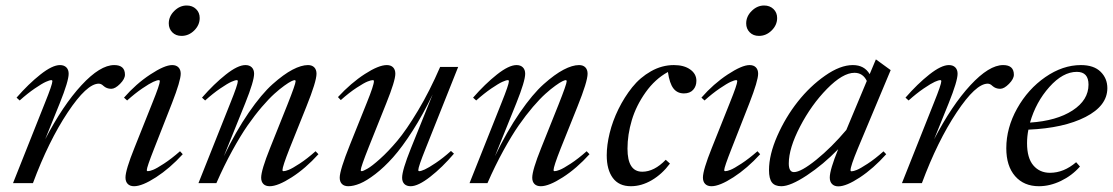

<svg xmlns="http://www.w3.org/2000/svg" viewBox="-20 -659 4005 691"><path d="M26.9 0 142.1 -289.6Q168.5 -355 168.5 -366.7Q168.5 -370.6 164.6 -370.6Q158.7 -370.6 145 -364.5Q131.3 -358.4 105.2 -340.6Q79.1 -322.8 50.8 -297.4L39.6 -307.6Q82.5 -356.9 125.5 -390.9Q168.5 -424.8 195.8 -424.8Q210.4 -424.8 218.8 -416.5Q227.1 -408.2 227.1 -393.6Q227.1 -367.2 195.3 -288.1L142.6 -157.7Q206.1 -279.8 273.2 -352.3Q340.3 -424.8 391.1 -424.8Q429.7 -424.8 429.7 -390.1Q429.7 -375 412.1 -357.2Q394.5 -339.4 380.4 -339.4Q363.8 -339.4 352.1 -350.1Q344.2 -357.9 335.4 -357.9Q292.5 -357.9 223.6 -254.4Q154.8 -150.9 98.6 0Z M633.3 -529.8Q612.8 -529.8 600.1 -542.7Q587.4 -555.7 587.4 -574.7Q587.4 -600.1 607.2 -619.6Q627 -639.2 651.9 -639.2Q672.4 -639.2 685.5 -626.5Q698.7 -613.8 698.7 -594.2Q698.7 -568.8 679 -549.3Q659.2 -529.8 633.3 -529.8ZM462.4 11.2Q447.8 11.2 439.7 2.9Q431.6 -5.4 431.6 -20Q431.6 -46.9 463.9 -127L528.8 -289.6Q555.2 -355 555.2 -366.7Q555.2 -370.6 551.3 -370.6Q545.4 -370.6 531.7 -364.5Q518.1 -358.4 491.9 -340.6Q465.8 -322.8 437.5 -297.4L426.3 -307.6Q469.2 -356.9 520.8 -390.9Q572.3 -424.8 599.6 -424.8Q614.3 -424.8 622.3 -416.5Q630.4 -408.2 630.4 -393.6Q630.4 -368.7 599.1 -288.1L534.7 -124Q508.3 -57.1 508.3 -46.9Q508.3 -43 512.2 -43Q519 -43 531.2 -47.9Q543.5 -52.7 570.1 -70.1Q596.7 -87.4 627.9 -114.7L637.7 -104Q591.3 -53.2 541.5 -21Q491.7 11.2 462.4 11.2Z M694.3 0 809.6 -289.6Q835.9 -355 835.9 -366.7Q835.9 -370.6 832 -370.6Q826.2 -370.6 812.5 -364.5Q798.8 -358.4 772.7 -340.6Q746.6 -322.8 718.3 -297.4L707 -307.6Q750 -356.9 793 -390.9Q835.9 -424.8 863.3 -424.8Q877.9 -424.8 886.2 -416.5Q894.5 -408.2 894.5 -393.6Q894.5 -367.2 862.8 -288.1L785.6 -96.7Q828.6 -186 875 -253.4Q921.4 -320.8 961.2 -356.2Q1001 -391.6 1032.7 -408.2Q1064.5 -424.8 1088.4 -424.8Q1103 -424.8 1111.1 -416.5Q1119.1 -408.2 1119.1 -393.6Q1119.1 -365.7 1082.5 -274.9L1022 -124Q996.6 -59.6 996.6 -46.9Q996.6 -43 1000.5 -43Q1006.8 -43 1019.3 -47.9Q1031.7 -52.7 1058.3 -70.1Q1085 -87.4 1115.7 -114.7L1126 -104Q1079.6 -52.7 1029.8 -20.8Q980 11.2 950.7 11.2Q936 11.2 928 3.2Q919.9 -4.9 919.9 -19.5Q919.9 -46.4 952.1 -126.5L1014.6 -282.7Q1043.9 -356.4 1043.9 -366.7Q1043.9 -370.6 1040 -370.6Q1037.1 -370.6 1028.3 -366.5Q1019.5 -362.3 1003.2 -350.6Q986.8 -338.9 967.3 -321.3Q947.8 -303.7 922.4 -274.2Q897 -244.6 871.3 -207.8Q845.7 -170.9 815.9 -116.7Q786.1 -62.5 758.8 0Z M1233.4 11.2Q1218.8 11.2 1210.7 3.2Q1202.6 -4.9 1202.6 -19.5Q1202.6 -46.4 1239.7 -138.7L1300.3 -289.6Q1325.7 -352.5 1325.7 -366.7Q1325.7 -370.6 1321.8 -370.6Q1315.4 -370.6 1303 -365.7Q1290.5 -360.8 1263.9 -343.5Q1237.3 -326.2 1206.5 -298.8L1196.3 -309.6Q1243.2 -360.4 1293 -392.6Q1342.8 -424.8 1372.1 -424.8Q1386.7 -424.8 1394.8 -416.5Q1402.8 -408.2 1402.8 -393.6Q1402.8 -368.2 1370.1 -287.1L1307.6 -130.9Q1278.3 -57.1 1278.3 -46.9Q1278.3 -43 1282.2 -43Q1286.6 -43 1302.2 -51.8Q1317.9 -60.5 1347.4 -86.9Q1377 -113.3 1409.7 -152.1Q1442.4 -190.9 1484.4 -261Q1526.4 -331.1 1564 -418H1628.9L1511.7 -124Q1485.4 -58.6 1485.4 -46.9Q1485.4 -43 1489.3 -43Q1495.1 -43 1508.8 -49.1Q1522.5 -55.2 1548.6 -72.8Q1574.7 -90.3 1603 -115.7L1613.8 -106Q1571.8 -56.6 1528.3 -22.7Q1484.9 11.2 1458 11.2Q1443.4 11.2 1435.3 3.2Q1427.2 -4.9 1427.2 -19.5Q1427.2 -46.4 1459 -125.5L1537.1 -319.3Q1502.4 -246.6 1464.8 -188Q1427.2 -129.4 1394.8 -93Q1362.3 -56.6 1330.8 -32.5Q1299.3 -8.3 1275.6 1.5Q1252 11.2 1233.4 11.2Z M1669.9 0 1785.2 -289.6Q1811.5 -355 1811.5 -366.7Q1811.5 -370.6 1807.6 -370.6Q1801.8 -370.6 1788.1 -364.5Q1774.4 -358.4 1748.3 -340.6Q1722.2 -322.8 1693.8 -297.4L1682.6 -307.6Q1725.6 -356.9 1768.6 -390.9Q1811.5 -424.8 1838.9 -424.8Q1853.5 -424.8 1861.8 -416.5Q1870.1 -408.2 1870.1 -393.6Q1870.1 -367.2 1838.4 -288.1L1761.2 -96.7Q1804.2 -186 1850.6 -253.4Q1897 -320.8 1936.8 -356.2Q1976.6 -391.6 2008.3 -408.2Q2040 -424.8 2064 -424.8Q2078.6 -424.8 2086.7 -416.5Q2094.7 -408.2 2094.7 -393.6Q2094.7 -365.7 2058.1 -274.9L1997.6 -124Q1972.2 -59.6 1972.2 -46.9Q1972.2 -43 1976.1 -43Q1982.4 -43 1994.9 -47.9Q2007.3 -52.7 2033.9 -70.1Q2060.5 -87.4 2091.3 -114.7L2101.6 -104Q2055.2 -52.7 2005.4 -20.8Q1955.6 11.2 1926.3 11.2Q1911.6 11.2 1903.6 3.2Q1895.5 -4.9 1895.5 -19.5Q1895.5 -46.4 1927.7 -126.5L1990.2 -282.7Q2019.5 -356.4 2019.5 -366.7Q2019.5 -370.6 2015.6 -370.6Q2012.7 -370.6 2003.9 -366.5Q1995.1 -362.3 1978.8 -350.6Q1962.4 -338.9 1942.9 -321.3Q1923.3 -303.7 1897.9 -274.2Q1872.6 -244.6 1846.9 -207.8Q1821.3 -170.9 1791.5 -116.7Q1761.7 -62.5 1734.4 0Z M2250.5 11.2Q2207.5 11.2 2185.5 -18.6Q2163.6 -48.3 2163.6 -100.1Q2163.6 -136.7 2174.1 -179.9Q2184.6 -223.1 2205.8 -266.4Q2227.1 -309.6 2255.4 -345Q2283.7 -380.4 2323 -402.6Q2362.3 -424.8 2405.3 -424.8Q2441.9 -424.8 2464.1 -408.9Q2486.3 -393.1 2486.3 -368.2Q2486.3 -348.6 2474.6 -335.7Q2462.9 -322.8 2441.4 -322.8Q2417.5 -322.8 2403.6 -340.8Q2389.6 -358.9 2383.8 -399.9Q2337.4 -374.5 2303.5 -326.7Q2269.5 -278.8 2253.9 -226.6Q2238.3 -174.3 2238.3 -124Q2238.3 -41 2291.5 -41Q2334.5 -41 2376 -84L2391.1 -70.3Q2362.8 -32.2 2325.7 -10.5Q2288.6 11.2 2250.5 11.2Z M2711.4 -529.8Q2690.9 -529.8 2678.2 -542.7Q2665.5 -555.7 2665.5 -574.7Q2665.5 -600.1 2685.3 -619.6Q2705.1 -639.2 2730 -639.2Q2750.5 -639.2 2763.7 -626.5Q2776.9 -613.8 2776.9 -594.2Q2776.9 -568.8 2757.1 -549.3Q2737.3 -529.8 2711.4 -529.8ZM2540.5 11.2Q2525.9 11.2 2517.8 2.9Q2509.8 -5.4 2509.8 -20Q2509.8 -46.9 2542 -127L2606.9 -289.6Q2633.3 -355 2633.3 -366.7Q2633.3 -370.6 2629.4 -370.6Q2623.5 -370.6 2609.9 -364.5Q2596.2 -358.4 2570.1 -340.6Q2543.9 -322.8 2515.6 -297.4L2504.4 -307.6Q2547.4 -356.9 2598.9 -390.9Q2650.4 -424.8 2677.7 -424.8Q2692.4 -424.8 2700.4 -416.5Q2708.5 -408.2 2708.5 -393.6Q2708.5 -368.7 2677.2 -288.1L2612.8 -124Q2586.4 -57.1 2586.4 -46.9Q2586.4 -43 2590.3 -43Q2597.2 -43 2609.4 -47.9Q2621.6 -52.7 2648.2 -70.1Q2674.8 -87.4 2706.1 -114.7L2715.8 -104Q2669.4 -53.2 2619.6 -21Q2569.8 11.2 2540.5 11.2Z M2792 11.2Q2768.6 11.2 2758.1 -2.4Q2747.6 -16.1 2747.6 -46.9Q2747.6 -102.1 2777.3 -169.7Q2807.1 -237.3 2851.1 -293Q2895 -348.6 2949.5 -386.7Q3003.9 -424.8 3049.3 -424.8Q3090.8 -424.8 3109.9 -392.1L3132.3 -445.3L3185.5 -406.7L3066.9 -123.5Q3041 -61 3041 -46.4Q3041 -42.5 3044.9 -42.5Q3051.3 -42.5 3063.5 -47.4Q3075.7 -52.2 3102.3 -69.6Q3128.9 -86.9 3159.7 -114.3L3169.4 -104Q3123.5 -52.7 3074.7 -20.5Q3025.9 11.7 2997.1 11.7Q2982.9 11.7 2974.6 3.4Q2966.3 -4.9 2966.3 -20Q2966.3 -47.9 2996.6 -122.1Q2942.9 -66.9 2883.8 -27.8Q2824.7 11.2 2792 11.2ZM2818.8 -70.8Q2818.8 -39.6 2837.4 -39.6Q2862.8 -39.6 2918 -84.2Q2973.1 -128.9 3025.9 -191.4L3099.6 -367.7Q3085.4 -397 3055.2 -397Q3013.2 -397 2956.5 -339.4Q2899.9 -281.7 2859.4 -203.6Q2818.8 -125.5 2818.8 -70.8Z M3226.1 0 3341.3 -289.6Q3367.7 -355 3367.7 -366.7Q3367.7 -370.6 3363.8 -370.6Q3357.9 -370.6 3344.2 -364.5Q3330.6 -358.4 3304.4 -340.6Q3278.3 -322.8 3250 -297.4L3238.8 -307.6Q3281.7 -356.9 3324.7 -390.9Q3367.7 -424.8 3395 -424.8Q3409.7 -424.8 3418 -416.5Q3426.3 -408.2 3426.3 -393.6Q3426.3 -367.2 3394.5 -288.1L3341.8 -157.7Q3405.3 -279.8 3472.4 -352.3Q3539.6 -424.8 3590.3 -424.8Q3628.9 -424.8 3628.9 -390.1Q3628.9 -375 3611.3 -357.2Q3593.8 -339.4 3579.6 -339.4Q3563 -339.4 3551.3 -350.1Q3543.5 -357.9 3534.7 -357.9Q3491.7 -357.9 3422.9 -254.4Q3354 -150.9 3297.9 0Z M3719.2 11.2Q3665 11.2 3633.3 -25.1Q3601.6 -61.5 3601.6 -125.5Q3601.6 -198.7 3640.6 -268.6Q3679.7 -338.4 3742.2 -381.6Q3804.7 -424.8 3870.1 -424.8Q3916.5 -424.8 3940.9 -400.9Q3965.3 -377 3965.3 -341.8Q3965.3 -278.3 3886.7 -238Q3808.1 -197.8 3681.2 -192.4Q3676.3 -168.5 3676.3 -143.6Q3676.3 -90.3 3699 -63.7Q3721.7 -37.1 3758.8 -37.1Q3808.6 -37.1 3853 -75.2L3866.7 -59.6Q3837.9 -26.9 3798.1 -7.8Q3758.3 11.2 3719.2 11.2ZM3855.5 -400.4Q3805.2 -400.4 3756.6 -345.9Q3708 -291.5 3687 -217.8Q3782.7 -224.1 3840.1 -261.5Q3897.5 -298.8 3897.5 -354.5Q3897.5 -400.4 3855.5 -400.4Z"/></svg>

Font: Elstob 18pt
Style: Italic
Weight: 400
Italic angle: -20°
Designer: Peter S. Baker
Version: Version 1.015